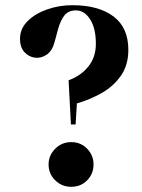

<svg xmlns="http://www.w3.org/2000/svg" viewBox="-20 -704 546 739"><path d="M253 -225 244 -395Q291 -412 320 -448Q349 -484 349 -535Q349 -595 327 -629.5Q305 -664 272 -664Q243 -664 227.5 -644Q212 -624 203 -590L190 -542Q181 -508 159.5 -493.5Q138 -479 114.5 -482Q91 -485 74 -503.5Q57 -522 57 -554Q57 -594 86.5 -623Q116 -652 162 -668Q208 -684 258 -684Q359 -684 416.5 -641Q474 -598 474 -512Q474 -453 445 -412Q416 -371 370.5 -345.5Q325 -320 276 -306L271 -225ZM254 15Q218 15 192.5 -10Q167 -35 167 -71Q167 -106 192.5 -131.5Q218 -157 254 -157Q291 -157 315.5 -131.5Q340 -106 340 -71Q340 -35 315.5 -10Q291 15 254 15Z"/></svg>

Font: DM Serif Display
Style: Regular
Weight: 400
Designer: Colophon Foundry, Frank Grießhammer
Foundry: Colophon Foundry
Version: Version 5.200; ttfautohint (v1.8.3)